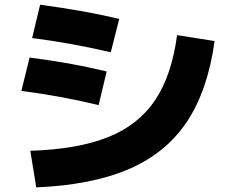

<svg xmlns="http://www.w3.org/2000/svg" viewBox="-20 -773 978 820"><path d="M736.3 -623 896.5 -597.7Q867.7 -387.7 778.6 -253.7Q689.5 -119.6 531.5 -51.3Q373.5 17.1 134.8 27.3L109.4 -128.9Q313.5 -135.7 442.6 -187.7Q571.8 -239.7 642.6 -345.5Q713.4 -451.2 736.3 -623ZM71.3 -384.8 106.4 -527.3Q195.8 -515.6 272.9 -502Q350.1 -488.3 435.5 -467.8L401.4 -324.2Q312.5 -345.2 235.1 -359.4Q157.7 -373.5 71.3 -384.8ZM117.2 -610.4 151.4 -752.9Q244.6 -740.2 323.7 -726.3Q402.8 -712.4 489.3 -692.4L453.1 -549.8Q359.9 -571.3 281.2 -585.4Q202.6 -599.6 117.2 -610.4Z"/></svg>

Font: Pretendard JP Black
Style: Regular
Weight: 900
Designer: Base glyphs from Inter by Rasmus Andersson; Hangeul glyphs from Noto Sans CJK(Source Han Sans) by Jang Soo-young and Kan
Foundry: Kil Hyung-jin
Version: Version 1.309